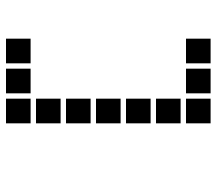

<svg xmlns="http://www.w3.org/2000/svg" viewBox="-61 -670 722 640"><g transform="rotate(90 300.0 -350.0)"><path d="M110 -691Q109 -691 109 -691Q109 -691 109 -690V-610Q109 -609 109 -609Q109 -609 110 -609H190Q191 -609 191 -609Q191 -609 191 -610V-690Q191 -691 191 -691Q191 -691 190 -691ZM210 -691Q209 -691 209 -691Q209 -691 209 -690V-610Q209 -609 209 -609Q209 -609 210 -609H290Q291 -609 291 -609Q291 -609 291 -610V-690Q291 -691 291 -691Q291 -691 290 -691ZM310 -691Q309 -691 309 -691Q309 -691 309 -690V-610Q309 -609 309 -609Q309 -609 310 -609H390Q391 -609 391 -609Q391 -609 391 -610V-690Q391 -691 391 -691Q391 -691 390 -691ZM310 -591Q309 -591 309 -591Q309 -591 309 -590V-510Q309 -509 309 -509Q309 -509 310 -509H390Q391 -509 391 -509Q391 -509 391 -510V-590Q391 -591 391 -591Q391 -591 390 -591ZM310 -491Q309 -491 309 -491Q309 -491 309 -490V-410Q309 -409 309 -409Q309 -409 310 -409H390Q391 -409 391 -409Q391 -409 391 -410V-490Q391 -491 391 -491Q391 -491 390 -491ZM310 -391Q309 -391 309 -391Q309 -391 309 -390V-310Q309 -309 309 -309Q309 -309 310 -309H390Q391 -309 391 -309Q391 -309 391 -310V-390Q391 -391 391 -391Q391 -391 390 -391ZM310 -291Q309 -291 309 -291Q309 -291 309 -290V-210Q309 -209 309 -209Q309 -209 310 -209H390Q391 -209 391 -209Q391 -209 391 -210V-290Q391 -291 391 -291Q391 -291 390 -291ZM310 -191Q309 -191 309 -191Q309 -191 309 -190V-110Q309 -109 309 -109Q309 -109 310 -109H390Q391 -109 391 -109Q391 -109 391 -110V-190Q391 -191 391 -191Q391 -191 390 -191ZM110 -91Q109 -91 109 -91Q109 -91 109 -90V-10Q109 -9 109 -9Q109 -9 110 -9H190Q191 -9 191 -9Q191 -9 191 -10V-90Q191 -91 191 -91Q191 -91 190 -91ZM210 -91Q209 -91 209 -91Q209 -91 209 -90V-10Q209 -9 209 -9Q209 -9 210 -9H290Q291 -9 291 -9Q291 -9 291 -10V-90Q291 -91 291 -91Q291 -91 290 -91ZM310 -91Q309 -91 309 -91Q309 -91 309 -90V-10Q309 -9 309 -9Q309 -9 310 -9H390Q391 -9 391 -9Q391 -9 391 -10V-90Q391 -91 391 -91Q391 -91 390 -91Z"/></g></svg>

Font: Doto ExtraBold
Style: Regular
Weight: 800
Monospace: yes
Version: Version 1.000